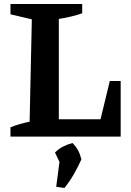

<svg xmlns="http://www.w3.org/2000/svg" viewBox="-20 -678 648 953"><path d="M525 -276H579V0H32V-46Q56 -56 79.5 -62.5Q103 -69 127 -74L138 -582L32 -607V-658H388V-612Q362 -603 333 -596Q304 -589 272 -584V-86H479ZM259 249 279 97 384 113Q368 149 347.5 185Q327 221 300 255ZM292 161 253 79Q272 60 294 49Q316 38 340 32Q357 49 367.5 68.5Q378 88 384 113Z"/></svg>

Font: Piazzolla 24pt
Style: Bold
Weight: 700
Designer: Juan Pablo del Peral
Foundry: Huerta Tipografica
Version: Version 2.005